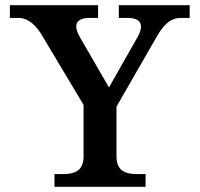

<svg xmlns="http://www.w3.org/2000/svg" viewBox="-20 -720 769 740"><path d="M147 -575 302 -316V-117C302 -70 278 -49 223 -49H190V0H541V-49H508C453 -49 429 -70 429 -117V-309L582 -575C608 -621 634 -651 678 -651H711V-700H438V-651H471C524 -651 537 -624 509 -575L400 -383L289 -575C260 -624 273 -651 326 -651H358V-700H18V-651H51C89 -651 122 -621 147 -575Z"/></svg>

Font: LT Superior Serif Semibold
Style: Regular
Weight: 600
Designer: Daniel Lyons
Foundry: LyonsType
Version: Version 2.120;FEAKit 1.0